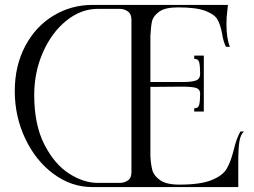

<svg xmlns="http://www.w3.org/2000/svg" viewBox="-20 -760 1031 780"><path d="M40 -390Q40 -492 82 -572Q124 -652 196.5 -696Q269 -740 355 -740H906L903 -711Q900 -692 900 -662Q900 -603 914 -570H898Q887 -591 882 -625Q875 -661 863 -681.5Q851 -702 814 -716Q777 -730 703 -730Q650 -730 626 -712Q602 -694 597.5 -673.5Q593 -653 591 -615V-427H729Q756 -427 774.5 -432.5Q793 -438 793 -461Q793 -491 789.5 -506Q786 -521 769 -521V-534H808V-307H769V-320Q786 -320 789.5 -335.5Q793 -351 793 -380Q793 -397 777.5 -402.5Q762 -408 717 -408L595 -407H591V-125Q593 -91 599 -68.5Q605 -46 630.5 -28Q656 -10 709 -10Q795 -10 840 -28.5Q885 -47 901 -74.5Q917 -102 929 -149Q941 -200 957 -226H971Q957 -213 952.5 -185Q948 -157 948 -102V0H355Q270 0 197.5 -53.5Q125 -107 82.5 -197Q40 -287 40 -390ZM514 -60V-680Q514 -703 499.5 -713.5Q485 -724 467 -724H377Q309 -724 249.5 -676Q190 -628 154.5 -547.5Q119 -467 119 -374Q119 -254 160 -173.5Q201 -93 260.5 -55Q320 -17 377 -17H467Q485 -17 499.5 -27Q514 -37 514 -60Z"/></svg>

Font: Viaoda Libre
Style: Regular
Weight: 400
Designer: Gydient
Version: Version 2.000